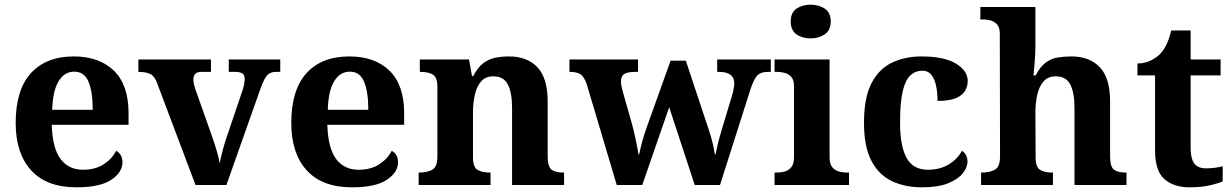

<svg xmlns="http://www.w3.org/2000/svg" viewBox="-20 -790 5262 820"><path d="M306 10Q179 10 113 -62.5Q47 -135 47 -265Q47 -406 112 -477.5Q177 -549 295 -549Q404 -549 466.5 -488Q529 -427 529 -308V-257H201Q204 -157 238.5 -111Q273 -65 335 -65Q387 -65 423 -88.5Q459 -112 476 -146Q503 -131 503 -97Q503 -54 455 -22Q407 10 306 10ZM376 -321Q376 -398 358 -441Q340 -484 297 -484Q255 -484 230 -442.5Q205 -401 203 -321Z M651 -435Q641 -464 622.5 -473.5Q604 -483 571 -483V-536H881V-483H839Q806 -483 806 -451Q806 -439 809 -427Q812 -415 815 -407L882 -218Q893 -187 903.5 -153Q914 -119 918 -93Q923 -117 931 -147.5Q939 -178 946 -198L1014 -399Q1019 -413 1022 -427Q1025 -441 1025 -454Q1025 -471 1014 -477Q1003 -483 986 -483H957V-536H1177V-483H1157Q1137 -483 1123 -470.5Q1109 -458 1092 -410L947 0H815Z M1483 10Q1356 10 1290 -62.5Q1224 -135 1224 -265Q1224 -406 1289 -477.5Q1354 -549 1472 -549Q1581 -549 1643.5 -488Q1706 -427 1706 -308V-257H1378Q1381 -157 1415.5 -111Q1450 -65 1512 -65Q1564 -65 1600 -88.5Q1636 -112 1653 -146Q1680 -131 1680 -97Q1680 -54 1632 -22Q1584 10 1483 10ZM1553 -321Q1553 -398 1535 -441Q1517 -484 1474 -484Q1432 -484 1407 -442.5Q1382 -401 1380 -321Z M1768 0V-53H1770Q1804 -53 1826 -65Q1848 -77 1848 -122V-418Q1848 -460 1828.5 -471.5Q1809 -483 1776 -483H1773V-536H1983L1996 -465H2001Q2021 -503 2044.5 -520.5Q2068 -538 2095.5 -543.5Q2123 -549 2154 -549Q2231 -549 2275 -503Q2319 -457 2319 -356V-124Q2319 -78 2335.5 -65.5Q2352 -53 2386 -53H2389V0H2167V-329Q2167 -394 2149 -429Q2131 -464 2087 -464Q2054 -464 2035 -442.5Q2016 -421 2008 -385.5Q2000 -350 2000 -309V-118Q2000 -76 2019.5 -64.5Q2039 -53 2072 -53H2075V0Z M2486 -430Q2475 -462 2459.5 -472.5Q2444 -483 2415 -483H2412V-536H2705V-483H2692Q2662 -483 2647 -474.5Q2632 -466 2632 -441Q2632 -433 2634.5 -421Q2637 -409 2640 -398L2677 -268Q2687 -232 2695 -194Q2703 -156 2707 -131H2710Q2715 -156 2722 -182.5Q2729 -209 2742 -246L2844 -531H2909L3007 -236Q3019 -200 3024.5 -175Q3030 -150 3033 -131H3036Q3041 -156 3046.5 -178.5Q3052 -201 3063 -238L3107 -384Q3111 -397 3113.5 -411.5Q3116 -426 3116 -434Q3116 -483 3050 -483H3043V-536H3272V-483H3259Q3230 -483 3215 -468.5Q3200 -454 3184 -405L3055 0H2947L2838 -332L2723 0H2614Z M3442 -626Q3406 -626 3381.5 -643.5Q3357 -661 3357 -698Q3357 -736 3381.5 -753Q3406 -770 3442 -770Q3477 -770 3502.5 -753Q3528 -736 3528 -698Q3528 -661 3502.5 -643.5Q3477 -626 3442 -626ZM3288 0V-53H3300Q3315 -53 3331.5 -57.5Q3348 -62 3359.5 -76Q3371 -90 3371 -118V-422Q3371 -449 3359 -462Q3347 -475 3330.5 -479Q3314 -483 3300 -483H3288V-536H3523V-118Q3523 -90 3534.5 -76Q3546 -62 3563 -57.5Q3580 -53 3594 -53H3606V0Z M3918 10Q3845 10 3789 -16.5Q3733 -43 3701.5 -103.5Q3670 -164 3670 -266Q3670 -374 3702.5 -435.5Q3735 -497 3790.5 -523Q3846 -549 3915 -549Q4012 -549 4062.5 -518.5Q4113 -488 4113 -444Q4113 -423 4102.5 -403.5Q4092 -384 4064 -371.5Q4036 -359 3984 -359Q3984 -394 3978 -423Q3972 -452 3958 -470Q3944 -488 3919 -488Q3890 -488 3868.5 -468.5Q3847 -449 3835.5 -401Q3824 -353 3824 -267Q3824 -166 3852 -115.5Q3880 -65 3943 -65Q3995 -65 4033 -88.5Q4071 -112 4088 -146Q4100 -139 4106 -126.5Q4112 -114 4112 -100Q4112 -75 4091.5 -49.5Q4071 -24 4028.5 -7Q3986 10 3918 10Z M4170 0V-53H4172Q4206 -53 4228.5 -65Q4251 -77 4251 -122L4250 -646Q4250 -673 4238 -686Q4226 -699 4209.5 -703Q4193 -707 4179 -707H4167V-760H4402V-595Q4402 -569 4400 -539.5Q4398 -510 4396 -489Q4394 -468 4394 -468H4403Q4423 -506 4446.5 -523Q4470 -540 4497.5 -544.5Q4525 -549 4556 -549Q4633 -549 4677 -503Q4721 -457 4721 -356V-124Q4721 -78 4737.5 -65.5Q4754 -53 4788 -53H4791V0H4569V-329Q4569 -394 4551 -429Q4533 -464 4489 -464Q4456 -464 4437 -442.5Q4418 -421 4410 -385.5Q4402 -350 4402 -309L4403 -118Q4403 -76 4422 -64.5Q4441 -53 4474 -53H4477V0Z M5060 10Q4993 10 4953 -25Q4913 -60 4913 -148V-468H4838V-519Q4870 -519 4895.5 -532Q4921 -545 4936 -561Q4967 -594 4982 -660H5065V-536H5193V-468H5065V-158Q5065 -113 5080.5 -92Q5096 -71 5131 -71Q5151 -71 5168.5 -73.5Q5186 -76 5202 -80V-15Q5186 -8 5149.5 1Q5113 10 5060 10Z"/></svg>

Font: Noto Serif Tibetan
Style: Bold
Weight: 700
Designer: Monotype Design Team
Foundry: Monotype Imaging Inc.
Version: Version 2.103; ttfautohint (v1.8.4.7-5d5b)